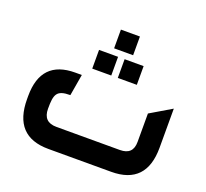

<svg xmlns="http://www.w3.org/2000/svg" viewBox="-140 -1016 1275 1186"><g transform="rotate(20 497.0 -423.0)"><path d="M291 0H704C858 0 934 -81 934 -242V-499L794 -416V-229C794 -173 766 -145 708 -145H291C233 -145 204 -174 204 -233C204 -327 214 -359 305 -359L329 -500H286C137 -500 62 -422 62 -265V-245C62 -82 138 0 291 0ZM376 -559H501V-682H376ZM460 -723H585V-846H460ZM544 -559H669V-682H544Z"/></g></svg>

Font: All Genders v4
Style: Bold
Weight: 700
Designer: Rassam Alawdi
Foundry: Rassam Art
Version: Version 3.100;FEAKit 1.0